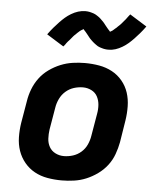

<svg xmlns="http://www.w3.org/2000/svg" viewBox="-54 -810 708 865"><g transform="rotate(5 300.0 -378.0)"><path d="M257 8Q224 8 192.5 2.5Q161 -3 134.5 -17.5Q108 -32 88.5 -55.5Q69 -79 59 -108Q49 -137 48.5 -169.5Q48 -202 53 -234L70 -334Q74 -361 84.5 -388.5Q95 -416 112.5 -439.5Q130 -463 154.5 -480.5Q179 -498 206 -509Q233 -520 261 -524Q289 -528 316 -528Q349 -528 380.5 -522.5Q412 -517 439 -502.5Q466 -488 485.5 -464.5Q505 -441 514.5 -412Q524 -383 524.5 -350.5Q525 -318 520 -286L504 -186Q499 -159 489 -131.5Q479 -104 461 -80.5Q443 -57 418.5 -39.5Q394 -22 367.5 -11Q341 0 312.5 4Q284 8 257 8ZM257 -102Q278 -102 298.5 -108.5Q319 -115 335.5 -129.5Q352 -144 361 -164Q370 -184 373 -204L390 -304Q394 -325 392.5 -345.5Q391 -366 382 -383Q373 -400 355 -409Q337 -418 317 -418Q296 -418 275.5 -411.5Q255 -405 238.5 -390.5Q222 -376 212.5 -356Q203 -336 200 -316L183 -216Q180 -195 181 -174.5Q182 -154 191.5 -137Q201 -120 219 -111Q237 -102 257 -102ZM212 -594 135 -642Q148 -660 160.5 -674.5Q173 -689 184.5 -701Q196 -713 207.5 -723Q219 -733 234 -742Q249 -751 265 -756Q281 -761 298 -761Q303 -761 308 -760.5Q313 -760 317.5 -759Q322 -758 327 -756.5Q332 -755 336.5 -753.5Q341 -752 345 -749.5Q349 -747 353 -744.5Q357 -742 361 -739Q365 -736 368.5 -732.5Q372 -729 375.5 -725.5Q379 -722 382 -719Q385 -716 387.5 -712.5Q390 -709 392.5 -706Q395 -703 399 -698Q403 -693 406 -689.5Q409 -686 412.5 -682.5Q416 -679 416 -678Q416 -677 415 -677Q415 -678 419 -680Q423 -682 426 -684Q429 -686 432.5 -689.5Q436 -693 438 -694.5Q440 -696 442.5 -698Q445 -700 446.5 -702Q448 -704 450.5 -706Q453 -708 455.5 -710.5Q458 -713 460.5 -715.5Q463 -718 465.5 -721Q468 -724 470.5 -727Q473 -730 476 -733.5Q479 -737 482 -740.5Q485 -744 487.5 -748Q490 -752 493.5 -756Q497 -760 500 -764L577 -716Q564 -698 551.5 -683.5Q539 -669 528 -657.5Q517 -646 505 -635.5Q493 -625 478 -616Q463 -607 447.5 -602Q432 -597 415 -597Q410 -597 405 -597.5Q400 -598 395 -599Q390 -600 385.5 -601.5Q381 -603 376 -604.5Q371 -606 367 -608.5Q363 -611 359.5 -613.5Q356 -616 352 -619Q348 -622 344 -625.5Q340 -629 336.5 -632.5Q333 -636 330 -639Q327 -642 324.5 -645.5Q322 -649 319.5 -652Q317 -655 313 -660Q309 -665 306 -668.5Q303 -672 299.5 -675.5Q296 -679 296 -680Q296 -681 297 -681Q297 -680 293.5 -678Q290 -676 286.5 -674Q283 -672 279.5 -669Q276 -666 274 -664Q272 -662 270 -660.5Q268 -659 266 -656.5Q264 -654 261.5 -652Q259 -650 256.5 -647.5Q254 -645 252 -642.5Q250 -640 247.5 -637Q245 -634 242.5 -631Q240 -628 237 -624.5Q234 -621 230.5 -617.5Q227 -614 224.5 -610Q222 -606 219 -602Q216 -598 212 -594Z"/></g></svg>

Font: Iosevka Aile Extrabold
Style: Italic
Weight: 800
Italic angle: -9°
Designer: Belleve Invis
Foundry: Belleve Invis
Version: Version 31.1.0; ttfautohint (v1.8.4)